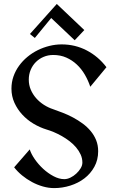

<svg xmlns="http://www.w3.org/2000/svg" viewBox="-20 -943 580 974"><path d="M520 -602.1 438 -502.9Q427.2 -535.2 410.2 -564.5Q393.1 -593.8 369.6 -615.7Q346.2 -637.7 316.4 -650.9Q286.6 -664.1 250 -664.1Q223.6 -664.1 201.2 -654.5Q178.7 -645 161.9 -628.2Q145 -611.3 135.5 -588.4Q126 -565.4 126 -539.1Q126 -511.7 136.2 -487.8Q146.5 -463.9 163.6 -444.6Q180.7 -425.3 202.9 -411.1Q225.1 -397 249 -389.2Q272.9 -380.9 299.3 -370.6Q325.7 -360.4 351.1 -346.7Q376.5 -333 399.4 -316.2Q422.4 -299.3 439.9 -278.3Q457.5 -257.3 467.8 -231.7Q478 -206.1 478 -175.8Q478 -131.8 458.7 -96.9Q439.5 -62 408.2 -38.1Q377 -14.2 336.7 -1.5Q296.4 11.2 254.9 11.2Q226.6 11.2 197.5 2.9Q168.5 -5.4 141.8 -19.8Q115.2 -34.2 92 -53.2Q68.8 -72.3 51.8 -94.2L130.9 -185.1Q138.2 -161.6 156.5 -135.3Q174.8 -108.9 199.2 -86.4Q223.6 -64 251.7 -49.1Q279.8 -34.2 306.2 -34.2Q321.3 -34.2 337.4 -42Q353.5 -49.8 366.9 -62.3Q380.4 -74.7 389.2 -89.4Q397.9 -104 397.9 -118.2Q397.9 -139.6 389.2 -158.9Q380.4 -178.2 366 -195.3Q351.6 -212.4 332.8 -226.8Q314 -241.2 293.7 -252.7Q273.4 -264.2 253.2 -272.7Q232.9 -281.2 215.8 -286.1Q182.1 -296.4 150.1 -315.4Q118.2 -334.5 93.3 -361.3Q68.4 -388.2 53.2 -421.6Q38.1 -455.1 38.1 -493.2Q38.1 -525.9 48.3 -555.2Q58.6 -584.5 76.7 -609.4Q94.7 -634.3 119.1 -654.5Q143.6 -674.8 171.9 -688.7Q200.2 -702.6 231 -710.2Q261.7 -717.8 293 -717.8Q361.3 -717.8 419.9 -687.3Q478.5 -656.7 520 -602.1ZM156.7 -750.5 131.8 -770.5 268.1 -922.9 407.7 -790.5 358.9 -738.8 239.7 -851.6Z"/></svg>

Font: Redressed
Style: Regular
Weight: 400
Designer: Astigmatic (AOETI)
Foundry: Astigmatic (AOETI)
Version: Version 1.001